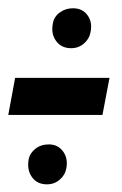

<svg xmlns="http://www.w3.org/2000/svg" viewBox="-24 -478 302 476"><path d="M-3.5 -193H230L247.5 -285H13.5ZM92.5 -21Q110.5 -21 124 -32.5Q137.5 -44 140.5 -61Q145 -85.5 132.2 -102.8Q119.5 -120 97 -120Q77.5 -120 63.8 -109.2Q50 -98.5 47 -82.5Q42.5 -57 55.2 -39Q68 -21 92.5 -21ZM152.5 -358.5Q170.5 -358.5 184 -370Q197.5 -381.5 200.5 -398.5Q205.5 -423 193 -440.2Q180.5 -457.5 157 -457.5Q138 -457.5 123.8 -446.8Q109.5 -436 107 -419.5Q102 -394.5 115 -376.5Q128 -358.5 152.5 -358.5Z"/></svg>

Font: Anybody Condensed
Style: Bold Italic
Weight: 700
Width: 3
Italic angle: -10°
Version: Version 1.113;gftools[0.9.25]